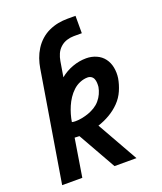

<svg xmlns="http://www.w3.org/2000/svg" viewBox="-136 -824 772 913"><g transform="rotate(-20 250.0 -367.5)"><path d="M20 0 112 -558Q116 -582 124 -605Q132 -628 145.5 -649.5Q159 -671 178 -688Q197 -705 220 -715.5Q243 -726 266.5 -730.5Q290 -735 314 -735H355V-647H314Q297 -647 279 -641.5Q261 -636 246.5 -623Q232 -610 224.5 -593Q217 -576 214 -558L201 -480Q229 -503 263.5 -515.5Q298 -528 333 -528Q360 -528 384 -517.5Q408 -507 423 -487Q438 -467 443 -440.5Q448 -414 444 -387Q439 -357 426 -327Q413 -297 390 -273.5Q367 -250 338.5 -233.5Q310 -217 279 -207L396 0H285L177 -191Q171 -191 165 -191.5Q159 -192 153 -192L122 0ZM184 -264Q201 -264 218.5 -267.5Q236 -271 252.5 -277Q269 -283 284.5 -292.5Q300 -302 312 -316Q324 -330 331.5 -346.5Q339 -363 342 -380Q343 -390 342.5 -400.5Q342 -411 338.5 -420Q335 -429 327 -434.5Q319 -440 308 -440Q289 -440 269.5 -432Q250 -424 234.5 -409.5Q219 -395 207.5 -377.5Q196 -360 188 -341.5Q180 -323 174.5 -304Q169 -285 166 -266Q170 -265 174.5 -264.5Q179 -264 184 -264Z"/></g></svg>

Font: Iosevka Curly Semibold
Style: Italic
Weight: 600
Italic angle: -9°
Monospace: yes
Designer: Belleve Invis
Foundry: Belleve Invis
Version: Version 22.1.2; ttfautohint (v1.8.4)